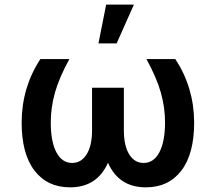

<svg xmlns="http://www.w3.org/2000/svg" viewBox="-20 -801 934 831"><path d="M406.2 -613.3 439.5 -781.2H559.6L484.9 -613.3ZM154.8 -545.4H280.3Q236.3 -465.3 218 -400.6Q199.7 -335.9 199.7 -270.5Q199.7 -188 224.1 -141.8Q248.5 -95.7 292.5 -95.7Q331.5 -95.7 355 -133.1Q378.4 -170.4 378.4 -237.8V-421.4H516.1V-237.8Q516.1 -169.9 539.3 -132.8Q562.5 -95.7 601.6 -95.7Q645.5 -95.7 669.9 -142.1Q694.3 -188.5 694.3 -270.5Q694.3 -336.4 676 -400.9Q657.7 -465.3 613.8 -545.4H738.8Q819.3 -422.9 820.3 -272.9Q820.8 -136.2 765.4 -63.2Q710 9.8 611.3 9.8Q494.1 9.8 447.3 -96.7Q400.4 9.8 283.2 9.8Q184.6 9.8 128.9 -63.2Q73.2 -136.2 73.7 -272.9Q74.7 -423.3 154.8 -545.4Z"/></svg>

Font: Interop SemBd
Style: Regular
Weight: 600
Designer: Rasmus Andersson, Google, Jang Haemin
Foundry: jhaemin
Version: Version 1.007